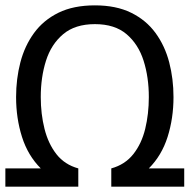

<svg xmlns="http://www.w3.org/2000/svg" viewBox="-20 -696 707 716"><path d="M0 0V-68H132Q84 -116 62 -185.5Q40 -255 40 -334Q40 -402 56 -463.5Q72 -525 107 -573Q142 -621 198 -648.5Q254 -676 334 -676Q413 -676 469 -648.5Q525 -621 560 -573Q595 -525 611 -463.5Q627 -402 627 -334Q627 -255 605 -185.5Q583 -116 535 -68H667V0H397H395V-68Q446 -82 477 -121Q508 -160 521.5 -215.5Q535 -271 535 -334Q535 -408 515.5 -469.5Q496 -531 452 -568.5Q408 -606 334 -606Q260 -606 215.5 -568.5Q171 -531 151.5 -469.5Q132 -408 132 -334Q132 -271 146 -215.5Q160 -160 190.5 -121Q221 -82 272 -68V0H271Z"/></svg>

Font: Epunda Sans
Style: Regular
Weight: 400
Designer: Simon Atzbach
Foundry: typofactur
Version: Version 2.204; ttfautohint (v1.8.4.7-5d5b)